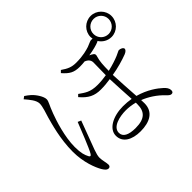

<svg xmlns="http://www.w3.org/2000/svg" viewBox="-187 -1063 1375 1375"><g transform="rotate(-45 500.0 -376.0)"><path d="M801 -702C801 -744 835 -778 878 -778C920 -778 954 -744 954 -702C954 -659 920 -625 878 -625C835 -625 801 -659 801 -702ZM117 -725C145 -692 177 -656 177 -621C177 -592 158 -538 149 -508C136 -460 100 -340 100 -211C100 -102 135 -17 157 21C169 41 181 56 198 56C209 56 216 48 216 36C216 16 205 -17 205 -46C205 -63 211 -83 221 -112C234 -149 282 -272 301 -326L276 -337C255 -285 200 -142 179 -109C171 -96 163 -97 157 -109C144 -134 134 -163 134 -225C134 -328 174 -450 194 -503C218 -569 234 -586 234 -609C234 -637 204 -683 177 -708C164 -720 149 -730 136 -739ZM668 -140V-124C668 -50 632 -12 539 -12C467 -12 429 -33 429 -73C429 -133 517 -152 578 -152C607 -152 637 -148 668 -140ZM420 -476 404 -460C451 -404 494 -383 557 -383C592 -383 622 -386 655 -391C657 -326 663 -239 666 -180C641 -184 614 -187 586 -187C483 -187 399 -142 399 -73C399 -6 460 30 547 30C641 30 709 -6 709 -93L708 -126C761 -105 813 -72 859 -24C871 -11 881 -2 893 -2C906 -2 911 -10 911 -24C911 -42 899 -60 880 -76C852 -102 792 -147 705 -171C701 -240 694 -334 692 -397C749 -406 815 -425 856 -441C876 -449 885 -460 885 -469C885 -482 864 -492 848 -492C842 -492 835 -486 807 -474C781 -463 740 -449 692 -438C692 -493 695 -536 705 -567C711 -585 709 -593 699 -600C690 -606 682 -611 672 -615C718 -622 759 -633 779 -642C782 -643 785 -645 786 -647C805 -616 839 -595 878 -595C936 -595 984 -643 984 -702C984 -760 936 -808 878 -808C819 -808 771 -760 771 -702L773 -683L759 -684C748 -684 739 -677 707 -665C684 -658 642 -644 569 -644C523 -644 496 -656 454 -685L438 -669C479 -622 508 -605 567 -605C584 -605 601 -606 618 -608C637 -600 657 -586 657 -558L655 -431C631 -427 598 -423 565 -423C490 -423 462 -447 420 -476Z"/></g></svg>

Font: Noto Serif CJK HK ExtraLight
Style: Regular
Weight: 200
Designer: Ryoko NISHIZUKA 西塚涼子 (kana & ideographs); Frank Grießhammer (Latin, Greek & Cyrillic); Wenlong ZHANG 张文龙 (bopomofo); San
Foundry: Adobe
Version: Version 2.001;hotconv 1.1.0;makeotfexe 2.6.0